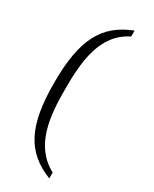

<svg xmlns="http://www.w3.org/2000/svg" viewBox="-223 -806 787 982"><g transform="rotate(30 171.0 -315.5)"><path d="M259 121V86C115 10 101 -157 101 -316C101 -475 114 -646 259 -717V-752C100 -690 36 -572 36 -316C36 -60 100 58 259 121Z"/></g></svg>

Font: Noto Serif Bengali Light
Style: Regular
Weight: 300
Designer: Juan Bruce, Universal Thirst, Indian Type Foundry and the Monotype Design Team.
Foundry: Monotype Imaging Inc.
Version: Version 2.003